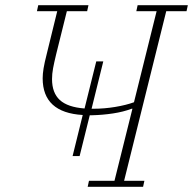

<svg xmlns="http://www.w3.org/2000/svg" viewBox="-20 -718 742 738"><path d="M322 -23H420L489 -300H486Q454 -288 414.5 -282Q375 -276 334 -275H325L286 -118H259L298 -276Q144 -285 144 -417Q144 -434 147.5 -455.5Q151 -477 160 -512L200 -675H122L127 -698H320L315 -675H237L196 -510Q188 -477 184 -455.5Q180 -434 180 -414Q180 -361 210 -333.5Q240 -306 305 -301L350 -482H377L332 -300H339Q381 -300 423 -307Q465 -314 495 -325L582 -675H504L509 -698H702L697 -675H619L457 -23H535L530 0H317Z"/></svg>

Font: IBM Plex Serif ExtraLight
Style: Italic
Weight: 200
Italic angle: -14°
Designer: Mike Abbink, Paul van der Laan, Pieter van Rosmalen
Foundry: Bold Monday
Version: Version 2.5